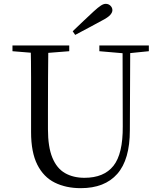

<svg xmlns="http://www.w3.org/2000/svg" viewBox="-20 -965 837 1001"><path d="M359 -802Q387 -829 415 -855.5Q443 -882 469 -906Q492 -927 506 -936Q520 -945 531 -945Q546 -945 556 -935Q566 -925 566 -912Q566 -900 554.5 -887Q543 -874 512 -858Q478 -839 442.5 -820.5Q407 -802 372 -783ZM401 16Q324 16 265.5 -13Q207 -42 174.5 -106.5Q142 -171 142 -276V-391Q142 -476 142 -560.5Q142 -645 140 -728H232Q231 -645 230.5 -561Q230 -477 230 -391V-291Q230 -199 253 -143Q276 -87 319 -62.5Q362 -38 420 -38Q522 -38 571.5 -100.5Q621 -163 620 -306L619 -728H659L657 -286Q657 -133 591.5 -58.5Q526 16 401 16ZM45 -698V-728H341V-698L201 -687H180ZM498 -698V-728H756V-698L647 -687H626Z"/></svg>

Font: Noto Serif JP ExtraLight
Style: Regular
Weight: 400
Version: Version 2.003-H1;hotconv 1.1.1;makeotfexe 2.6.0